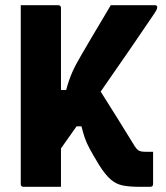

<svg xmlns="http://www.w3.org/2000/svg" viewBox="-20 -720 640 740"><path d="M60 -700H204Q215 -700 215 -689V-373H235Q245 -411 258.5 -441.5Q272 -472 293 -507Q309 -535 329.5 -569.5Q350 -604 370.5 -638.5Q391 -673 407 -700H577Q586 -700 586 -692Q586 -688 583 -681.5Q580 -675 562 -649Q537 -612 485 -536Q433 -460 368 -367Q400 -317 431.5 -266Q463 -215 494 -165Q505 -146 513.5 -140.5Q522 -135 541 -135H570V-11Q570 0 559 0H517Q480 0 454 -5Q428 -10 407 -28Q386 -46 362 -84Q339 -122 326 -146Q313 -170 306.5 -189.5Q300 -209 294 -233H275Q244 -189 215 -148V0H71Q60 0 60 -11Z"/></svg>

Font: Recursive Mn Lnr St XBd
Style: Regular
Weight: 800
Monospace: yes
Version: Version 1.079;hotconv 1.0.112;makeotfexe 2.5.65598; ttfautoh